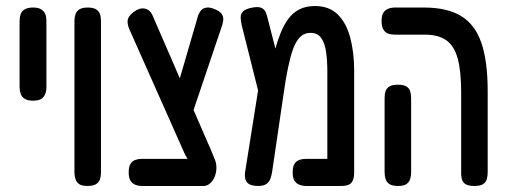

<svg xmlns="http://www.w3.org/2000/svg" viewBox="-20 -607 1684 637"><path d="M89 -273Q71 -273 61.5 -279.5Q52 -286 48.5 -296Q45 -306 45 -318V-538Q45 -550 48.5 -560Q52 -570 62 -576Q72 -582 90 -582Q108 -582 117.5 -575.5Q127 -569 130.5 -559.5Q134 -550 134 -537V-317Q134 -305 130 -295Q126 -285 117 -279Q108 -273 89 -273Z M270 10Q252 10 243 4Q234 -2 230.5 -12.5Q227 -23 227 -35V-538Q227 -550 230.5 -560Q234 -570 243.5 -576Q253 -582 271 -582Q290 -582 299.5 -575.5Q309 -569 312 -559.5Q315 -550 315 -537V-34Q315 -22 311.5 -12Q308 -2 298.5 4Q289 10 270 10Z M654 10 594 -94 410 -508Q402 -526 403.5 -539.5Q405 -553 423 -567Q438 -578 450 -579Q462 -580 471.5 -574Q481 -568 486 -556L670 -132Q678 -115 683.5 -100.5Q689 -86 693 -77Q698 -66 698 -51Q698 -36 693 -22.5Q688 -9 678 0.5Q668 10 654 10ZM452 10Q439 10 429 6Q419 2 413 -7.5Q407 -17 407 -35Q407 -54 413 -63.5Q419 -73 429 -76.5Q439 -80 451 -80H659L657 10ZM612 -212 553 -266 638 -558Q643 -569 649.5 -575Q656 -581 667.5 -582Q679 -583 696 -575Q712 -568 717 -558.5Q722 -549 720.5 -538Q719 -527 714 -514Z M1155 -372V-35Q1155 -18 1150.5 -8Q1146 2 1136.5 6Q1127 10 1110 10H996Q984 10 973.5 6Q963 2 957 -7.5Q951 -17 951 -35Q951 -54 957 -63.5Q963 -73 973.5 -76.5Q984 -80 997 -80H1066V-369Q1066 -404 1062 -433.5Q1058 -463 1046 -480.5Q1034 -498 1010 -498Q989 -498 975 -483.5Q961 -469 952 -443.5Q943 -418 935.5 -382Q928 -346 922 -303L883 -38Q881 -25 877 -14Q873 -3 863.5 3.5Q854 10 837 10Q810 10 800 -1.5Q790 -13 793 -35L849 -387L874 -366Q882 -403 891 -436.5Q900 -470 911 -497.5Q922 -525 937 -545Q952 -565 973.5 -576Q995 -587 1025 -587Q1072 -587 1100.5 -559Q1129 -531 1142 -482Q1155 -433 1155 -372ZM842 -284 782 -523Q779 -537 778.5 -548.5Q778 -560 786 -568.5Q794 -577 813 -581Q836 -586 847 -581Q858 -576 862 -565.5Q866 -555 868 -546L915 -363Z M1554 10Q1536 10 1526.5 5Q1517 0 1513.5 -9.5Q1510 -19 1510 -29V-301Q1510 -371 1498.5 -413Q1487 -455 1460.5 -473.5Q1434 -492 1390 -492H1291Q1278 -492 1268 -495.5Q1258 -499 1252 -509Q1246 -519 1246 -537Q1246 -556 1252 -565Q1258 -574 1268 -578Q1278 -582 1291 -582H1387Q1463 -582 1509.5 -554Q1556 -526 1577 -465Q1598 -404 1598 -304V-36Q1598 -23 1595 -12.5Q1592 -2 1582.5 4Q1573 10 1554 10ZM1300 10Q1282 10 1272.5 4Q1263 -2 1259.5 -12.5Q1256 -23 1256 -35V-282Q1256 -295 1259.5 -305Q1263 -315 1272.5 -320.5Q1282 -326 1301 -326Q1319 -326 1328.5 -320Q1338 -314 1341 -304Q1344 -294 1344 -281V-34Q1344 -22 1340.5 -12Q1337 -2 1328 4Q1319 10 1300 10Z"/></svg>

Font: Fredoka Condensed
Style: Regular
Weight: 400
Width: 3
Designer: Ben Nathan
Foundry: Milena B. Brandão, Ben Nathan
Version: Version 2.001